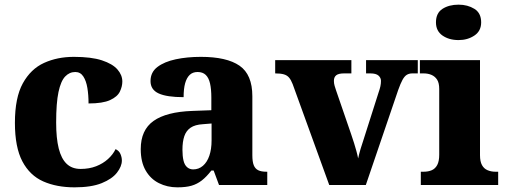

<svg xmlns="http://www.w3.org/2000/svg" viewBox="-20 -794 2177 824"><path d="M300 10Q223 10 165.5 -15.5Q108 -41 76 -101.5Q44 -162 44 -267Q44 -375 78 -436.5Q112 -498 169 -524Q226 -550 297 -550Q372 -550 417.5 -535Q463 -520 484 -496Q505 -472 505 -444Q505 -423 494.5 -401Q484 -379 452.5 -364.5Q421 -350 360 -350Q360 -386 355 -416.5Q350 -447 337.5 -466Q325 -485 303 -485Q278 -485 259.5 -465.5Q241 -446 231 -399Q221 -352 221 -268Q221 -201 232 -157Q243 -113 266 -91Q289 -69 326 -69Q363 -69 392.5 -80.5Q422 -92 443.5 -111.5Q465 -131 476 -154Q491 -147 497 -133Q503 -119 503 -105Q503 -80 482 -53Q461 -26 416.5 -8Q372 10 300 10Z M741 10Q698 10 662 -8Q626 -26 605 -62.5Q584 -99 584 -154Q584 -236 639 -275Q694 -314 806 -318L887 -321V-375Q887 -411 881.5 -435.5Q876 -460 863 -472.5Q850 -485 828 -485Q807 -485 794 -472.5Q781 -460 774.5 -436.5Q768 -413 768 -377Q696 -377 661 -393Q626 -409 626 -446Q626 -484 655.5 -506.5Q685 -529 734 -539.5Q783 -550 842 -550Q953 -550 1008 -512Q1063 -474 1063 -381V-128Q1063 -100 1069 -85Q1075 -70 1088 -63.5Q1101 -57 1123 -57H1127V0H920L897 -62H887Q866 -35 846 -19.5Q826 -4 802 3Q778 10 741 10ZM809 -67Q833 -67 851 -82.5Q869 -98 878.5 -126Q888 -154 888 -191V-264L851 -261Q817 -259 798 -246Q779 -233 771 -209.5Q763 -186 763 -151Q763 -124 767.5 -105Q772 -86 783 -76.5Q794 -67 809 -67Z M1236 -433Q1229 -451 1220.5 -461Q1212 -471 1198 -475Q1184 -479 1161 -479V-536H1488V-479H1457Q1433 -479 1423 -471Q1413 -463 1413 -447Q1413 -436 1416 -426Q1419 -416 1422 -407L1487 -218Q1494 -198 1499.5 -180Q1505 -162 1509.5 -146Q1514 -130 1517 -114Q1521 -133 1527.5 -155Q1534 -177 1540 -194L1605 -398Q1610 -412 1612.5 -423.5Q1615 -435 1615 -447Q1615 -460 1604.5 -469.5Q1594 -479 1569 -479H1551V-536H1773V-479H1750Q1736 -479 1726 -473Q1716 -467 1707.5 -451.5Q1699 -436 1689 -408L1550 0H1393Z M1786 0V-57H1798Q1818 -57 1833 -63.5Q1848 -70 1856.5 -86Q1865 -102 1865 -130V-412Q1865 -438 1856 -452Q1847 -466 1832 -472.5Q1817 -479 1798 -479H1782V-536H2040V-128Q2040 -101 2048.5 -85.5Q2057 -70 2072.5 -63.5Q2088 -57 2106 -57H2118V0ZM1948 -622Q1907 -622 1879 -641.5Q1851 -661 1851 -698Q1851 -738 1879 -756Q1907 -774 1948 -774Q1987 -774 2016 -756Q2045 -738 2045 -698Q2045 -661 2016 -641.5Q1987 -622 1948 -622Z"/></svg>

Font: Noto Serif Hebrew ExtraBold
Style: Regular
Weight: 800
Version: Version 2.003